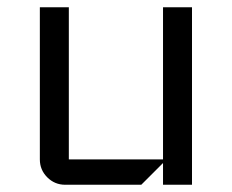

<svg xmlns="http://www.w3.org/2000/svg" viewBox="-20 -510 640 530"><path d="M510 0H430V-60L370 0H160Q131 0 110.5 -20.5Q90 -41 90 -70V-490H170V-70H430V-490H510Z"/></svg>

Font: Iceland
Style: Regular
Weight: 400
Designer: Cyreal (www.cyreal.org)
Foundry: Cyreal (www.cyreal.org)
Version: Version 1.001